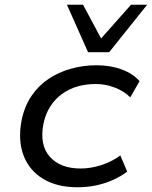

<svg xmlns="http://www.w3.org/2000/svg" viewBox="-20 -780 640 809"><path d="M306 9Q220 9 161.5 -26.5Q103 -62 79 -125.5Q55 -189 71 -273Q83 -332 112.5 -375.5Q142 -419 184.5 -447.5Q227 -476 279 -490.5Q331 -505 387 -505Q445 -505 492.5 -487.5Q540 -470 568 -438L529 -370Q501 -397 462.5 -411.5Q424 -426 384 -426Q343 -426 307.5 -416Q272 -406 242.5 -385Q213 -364 192.5 -332.5Q172 -301 163 -258Q146 -169 190 -119.5Q234 -70 320 -70Q363 -70 407.5 -84.5Q452 -99 487 -125L516 -57Q490 -37 456.5 -22Q423 -7 385.5 1Q348 9 306 9ZM351 -560 262 -760H330L406 -618L532 -760H600L440 -560Z"/></svg>

Font: Nunito Sans 7pt SemiExpanded
Style: Italic
Weight: 400
Width: 6
Italic angle: -9°
Designer: Vernon Adams
Foundry: Vernon Adams
Version: Version 3.101;gftools[0.9.27]